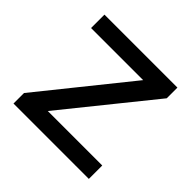

<svg xmlns="http://www.w3.org/2000/svg" viewBox="-139 -665 800 800"><g transform="rotate(45 260.5 -265.0)"><path d="M476 -467 163 -79H484V0H40V-62L353 -451H46V-530H476Z"/></g></svg>

Font: false
Style: Regular
Weight: 500
Designer: Julieta Ulanovsky
Foundry: Julieta Ulanovsky
Version: Version 7.222;hotconv 1.0.109;makeotfexe 2.5.65596